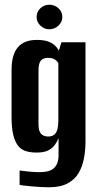

<svg xmlns="http://www.w3.org/2000/svg" viewBox="-20 -674 416 813"><path d="M186 119Q172 119 152 118Q132 117 112.5 115Q93 113 79.5 111.5Q66 110 63 109V48Q76 50 102 52.5Q128 55 146 55Q162 55 176.5 52.5Q191 50 202.5 42.5Q214 35 221 20.5Q228 6 228 -18V-89Q223 -77 213.5 -62.5Q204 -48 186 -38Q168 -28 135 -28Q111 -28 91.5 -33.5Q72 -39 58.5 -54.5Q45 -70 37 -99.5Q29 -129 29 -177V-379Q29 -442 55.5 -473.5Q82 -505 136 -505Q168 -505 187.5 -497Q207 -489 219 -474.5Q231 -460 238 -441L223 -439L240 -495H342V-74Q342 -38 335.5 -3.5Q329 31 313 58.5Q297 86 266.5 102.5Q236 119 186 119ZM184 -96Q201 -96 210.5 -104.5Q220 -113 223.5 -128.5Q227 -144 227 -161V-406Q225 -411 220 -416Q215 -421 206.5 -425Q198 -429 183 -429Q163 -429 153 -417.5Q143 -406 143 -375V-147Q143 -130 147 -119.5Q151 -109 157.5 -104Q164 -99 171 -97.5Q178 -96 184 -96ZM189 -550Q167 -550 151 -565.5Q135 -581 135 -602Q135 -624 151 -639Q167 -654 189 -654Q211 -654 227.5 -639Q244 -624 244 -602Q244 -581 227.5 -565.5Q211 -550 189 -550Z"/></svg>

Font: Alumni Sans Thin
Style: Bold
Weight: 700
Version: Version 1.018